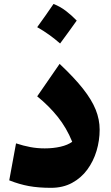

<svg xmlns="http://www.w3.org/2000/svg" viewBox="-20 -922 550 953"><path d="M474.6 -278.3Q474.6 -224.6 459.2 -173.1Q443.8 -121.6 413.3 -80.1Q382.8 -38.6 337.6 -14.2Q292.5 10.3 233.4 10.3Q170.9 10.3 123 1.5Q75.2 -7.3 25.9 -26.9L59.6 -210.4Q96.7 -198.2 130.9 -191.9Q165 -185.5 202.1 -185.5Q244.1 -185.5 280.3 -193.8Q316.4 -202.1 338.4 -218.3Q310.5 -287.1 266.8 -341.8Q223.1 -396.5 164.6 -443.8L275.9 -605Q348.6 -536.6 392.1 -481.4Q435.5 -426.3 455.1 -377.4Q474.6 -328.6 474.6 -278.3ZM245.6 -902.3Q277.8 -890.1 306.6 -868.2Q335.4 -846.2 360.8 -819.8Q340.8 -792 320.3 -763.4Q299.8 -734.9 278.3 -706.1Q253.4 -728 225.1 -748.5Q196.8 -769 164.6 -787.1Q186 -816.4 206.1 -845.2Q226.1 -874 245.6 -902.3Z"/></svg>

Font: Pinar-DS2-FD ExtraBold
Style: Regular
Weight: 800
Designer: Amin Abedi
Version: Version 3.000